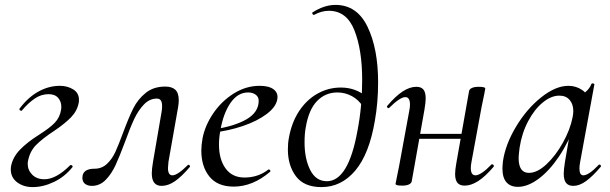

<svg xmlns="http://www.w3.org/2000/svg" viewBox="-20 -749 2488 783"><path d="M24 -58Q24 -66 25 -71Q32 -108 61.5 -138.5Q91 -169 137 -198Q183 -227 203.5 -248.5Q224 -270 229 -301Q230 -305 230 -314Q230 -335 217 -350Q204 -365 178 -365Q148 -365 121.5 -347Q95 -329 69 -298L67 -297Q64 -297 61 -300Q58 -303 59 -305Q94 -352 136.5 -375.5Q179 -399 224 -399Q255 -399 278.5 -384.5Q302 -370 302 -342Q302 -334 301 -330Q295 -297 270 -271Q245 -245 202 -216Q153 -184 127 -157.5Q101 -131 94 -91Q93 -88 93 -81Q93 -55 111.5 -36.5Q130 -18 161 -18Q209 -18 266 -75Q267 -76 269 -76Q272 -76 274.5 -73.5Q277 -71 276 -68Q244 -28 200 -7Q156 14 113 14Q76 14 50 -5.5Q24 -25 24 -58Z M316 -24Q316 -61 366 -61Q395 -61 416 -80.5Q437 -100 450.5 -129.5Q464 -159 482 -208Q505 -270 523.5 -307Q542 -344 574 -370Q606 -396 654 -396Q681 -396 695 -383Q709 -370 709 -340Q709 -327 706 -310L667 -89Q665 -69 665 -64Q665 -34 683 -34Q704 -34 746 -76Q747 -77 749 -77Q752 -77 754 -73.5Q756 -70 754 -68Q721 -29 693.5 -10Q666 9 639 9Q599 9 599 -42Q599 -59 604 -89L639 -293Q641 -303 641 -317Q641 -347 620 -347Q590 -347 567 -323Q544 -299 527.5 -264Q511 -229 490 -171Q468 -112 451.5 -76Q435 -40 411 -15.5Q387 9 355 9Q337 9 326.5 0.5Q316 -8 316 -24Z M801 -135Q801 -157 806 -185Q816 -237 849.5 -286.5Q883 -336 933 -367.5Q983 -399 1039 -399Q1077 -399 1096 -384.5Q1115 -370 1111 -345Q1106 -313 1067.5 -284Q1029 -255 970 -235Q911 -215 846 -208L848 -221Q934 -233 984.5 -262Q1035 -291 1035 -338Q1035 -354 1022.5 -363Q1010 -372 992 -372Q949 -372 919.5 -328.5Q890 -285 879 -218Q873 -188 873 -160Q873 -99 900 -62Q927 -25 977 -25Q1033 -25 1075 -58H1076Q1079 -58 1081.5 -55Q1084 -52 1082 -49Q1011 12 933 12Q867 12 834 -29Q801 -70 801 -135Z M1154 -139Q1154 -166 1158 -186Q1169 -249 1199.5 -295.5Q1230 -342 1274.5 -367Q1319 -392 1370 -392Q1432 -392 1478 -352L1461 -313Q1443 -342 1415 -357Q1387 -372 1356 -372Q1307 -372 1273 -337Q1239 -302 1227 -230Q1222 -205 1222 -168Q1222 -102 1245 -56Q1268 -10 1313 -10Q1401 -10 1438 -217Q1457 -315 1457 -423Q1457 -545 1425.5 -625Q1394 -705 1321 -705Q1292 -705 1262 -689L1260 -688Q1257 -688 1254.5 -692Q1252 -696 1254 -698Q1302 -729 1348 -729Q1436 -729 1479 -639.5Q1522 -550 1522 -413Q1522 -332 1509 -258Q1486 -121 1429 -53.5Q1372 14 1291 14Q1220 14 1187 -30Q1154 -74 1154 -139Z M1593 1 1597 -19Q1606 -62 1608 -74L1649 -297Q1652 -312 1652 -322Q1652 -353 1633 -353Q1622 -353 1605 -341.5Q1588 -330 1567 -309Q1566 -308 1564 -308Q1561 -308 1559 -311.5Q1557 -315 1559 -317Q1593 -357 1622 -376Q1651 -395 1678 -395Q1698 -395 1707 -383.5Q1716 -372 1716 -347Q1716 -332 1711 -302L1659 -9Q1657 -1 1647 3.5Q1637 8 1620 8Q1593 8 1593 1ZM1662 -203H1897L1894 -183H1658ZM1836 -40Q1836 -56 1841 -84L1893 -378Q1895 -386 1905 -390.5Q1915 -395 1932 -395Q1959 -395 1959 -388L1955 -366Q1945 -319 1944 -313L1903 -90Q1900 -75 1900 -64Q1900 -34 1919 -34Q1930 -34 1947 -45.5Q1964 -57 1984 -78Q1985 -79 1987 -79Q1991 -79 1993 -75.5Q1995 -72 1993 -69Q1959 -29 1930 -10.5Q1901 8 1875 8Q1855 8 1845.5 -3.5Q1836 -15 1836 -40Z M2029 -62Q2029 -71 2031 -91Q2041 -160 2084.5 -232.5Q2128 -305 2187 -352Q2246 -399 2298 -399Q2330 -399 2355.5 -381Q2381 -363 2384 -328L2336 -357Q2350 -359 2367.5 -373.5Q2385 -388 2392 -407Q2394 -409 2396 -409Q2399 -409 2402 -407.5Q2405 -406 2404 -405L2346 -89Q2343 -73 2343 -62Q2343 -34 2359 -34Q2381 -34 2422 -77Q2423 -78 2425 -78Q2428 -78 2430 -74.5Q2432 -71 2430 -69Q2397 -30 2370 -10.5Q2343 9 2318 9Q2298 9 2288.5 -3Q2279 -15 2279 -41Q2279 -57 2284 -89L2308 -229L2327 -246Q2299 -169 2259.5 -110.5Q2220 -52 2176 -19.5Q2132 13 2092 13Q2062 13 2045.5 -5.5Q2029 -24 2029 -62ZM2315 -270Q2318 -284 2318 -296Q2318 -324 2303 -341.5Q2288 -359 2261 -359Q2228 -359 2194 -331.5Q2160 -304 2134 -255Q2108 -206 2099 -147Q2095 -115 2095 -105Q2095 -44 2137 -44Q2171 -44 2208.5 -79Q2246 -114 2275.5 -167Q2305 -220 2315 -270Z"/></svg>

Font: Cormorant Garamond Medium
Style: Italic
Weight: 500
Italic angle: -10°
Designer: Christian Thalmann (Catharsis Fonts)
Foundry: Catharsis Fonts
Version: Version 4.000